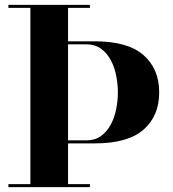

<svg xmlns="http://www.w3.org/2000/svg" viewBox="-20 -770 710 790"><path d="M240 -180V-192.5H335Q371 -192.5 395.8 -210.5Q420.5 -228.5 436 -257.8Q451.5 -287 458.2 -321.8Q465 -356.5 465 -390Q465 -423.5 458.2 -458.2Q451.5 -493 436 -522.2Q420.5 -551.5 395.8 -569.5Q371 -587.5 335 -587.5H240V-600H370Q505.5 -600 570.2 -543.5Q635 -487 635 -390Q635 -292.5 570.2 -236.2Q505.5 -180 370 -180ZM14.5 0V-12.5H350V0ZM105 0V-750H260V0ZM14.5 -737.5V-750H350V-737.5Z"/></svg>

Font: Bodoni Moda 18pt
Style: Bold
Weight: 700
Designer: Owen Earl
Foundry: indestructible type
Version: Version 2.004